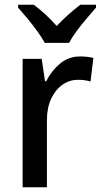

<svg xmlns="http://www.w3.org/2000/svg" viewBox="-20 -786 424 806"><path d="M316 -549Q346 -549 372 -543L360 -444Q336 -451 307 -451Q272 -451 242.5 -430.5Q213 -410 195 -372Q177 -334 177 -282V0H75V-539H155L169 -445H174Q196 -489 232 -519Q268 -549 316 -549ZM168 -606Q156 -628 136.5 -655Q117 -682 95.5 -708Q74 -734 56 -754V-766H122Q145 -749 170 -726Q195 -703 218 -677Q268 -729 317 -766H383V-754Q366 -734 344 -708.5Q322 -683 302 -656Q282 -629 270 -606Z"/></svg>

Font: Noto Sans Lao UI SemCond Med
Style: Regular
Weight: 500
Width: 4
Designer: Monotype Design Team
Foundry: Monotype Imaging Inc.
Version: Version 2.000; ttfautohint (v1.8.4.7-5d5b)